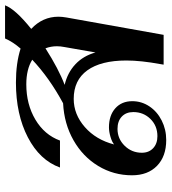

<svg xmlns="http://www.w3.org/2000/svg" viewBox="20 -672 662 741"><g transform="rotate(-90 350.5 -301.0)"><path d="M657 -406Q657 -392 654 -375L587 0H472L474 -12Q488 -88 488 -144Q488 -242 450 -294.5Q412 -347 340 -347Q280 -347 231 -304Q182 -261 164 -191Q173 -199 193 -205Q213 -211 230 -211Q276 -211 303.5 -186.5Q331 -162 331 -121Q331 -85 311 -55Q291 -25 256.5 -7.5Q222 10 181 10Q118 10 81.5 -25.5Q45 -61 45 -122Q45 -193 81 -252.5Q117 -312 180.5 -348Q244 -384 323 -388Q421 -441 491 -507Q454 -530 396 -530Q319 -530 260 -495Q201 -460 179 -400H75Q103 -478 191.5 -524Q280 -570 403 -570Q478 -570 534 -552Q560 -582 573 -612H701Q686 -572 610 -511Q657 -467 657 -406ZM543 -412Q543 -435 535 -456Q455 -405 394 -382Q441 -371 473.5 -340.5Q506 -310 519 -263L540 -383Q543 -398 543 -412ZM132 -84Q132 -57 149.5 -40.5Q167 -24 196 -24Q236 -24 262.5 -51Q289 -78 289 -117Q289 -145 271.5 -161.5Q254 -178 224 -178Q186 -178 159 -150.5Q132 -123 132 -84Z"/></g></svg>

Font: Fahkwang Medium
Style: Italic
Weight: 500
Italic angle: -10°
Version: Version 1.000; ttfautohint (v1.6)